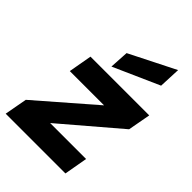

<svg xmlns="http://www.w3.org/2000/svg" viewBox="-235 -861 959 959"><g transform="rotate(45 244.5 -381.5)"><path d="M-12 0 10 -120 306 -377H64L86 -501H501L479 -381L178 -124H432L410 0ZM195 -540 201 -641 443 -763 438 -648Z"/></g></svg>

Font: DM Sans 18pt Black
Style: Italic
Weight: 900
Italic angle: -10°
Designer: Colophon Foundry, Jonny Pinhorn
Foundry: Colophon Foundry
Version: Version 4.004;gftools[0.9.30]